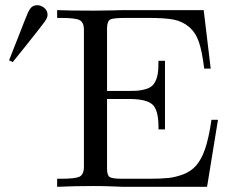

<svg xmlns="http://www.w3.org/2000/svg" viewBox="-20 -719 887 739"><path d="M15 -487 79 -650Q80 -651 83 -659Q86 -667 87.5 -670.5Q89 -674 93 -680.5Q97 -687 100.5 -690.5Q104 -694 110 -696.5Q116 -699 123 -699Q138 -699 150.5 -688.5Q163 -678 163 -662V-661Q163 -651 152 -635.5Q141 -620 82 -546Q50 -506 29 -480ZM200 0V-31H215Q268 -31 285 -38.5Q302 -46 303 -74V-608Q302 -634 285.5 -642Q269 -650 215 -650H200V-680Q247 -678 342 -678Q381 -678 413 -679Q445 -680 451 -680H764L791 -455H766Q758 -521 745.5 -557.5Q733 -594 707.5 -615.5Q682 -637 648.5 -643.5Q615 -650 554 -650H462Q416 -650 404.5 -644Q393 -638 392 -613V-369H472Q497 -369 510 -370Q523 -371 542.5 -376.5Q562 -382 572.5 -396.5Q583 -411 587 -434Q590 -451 590 -485H615V-221H590V-230Q590 -296 566.5 -317Q543 -338 477 -338H392V-69Q392 -44 402.5 -37.5Q413 -31 449 -31H558Q601 -31 628.5 -34Q656 -37 685.5 -48Q715 -59 735 -82Q755 -105 768 -142Q783 -183 794 -258H819L777 0H452Q447 0 412.5 -1.5Q378 -3 339 -3Q269 -3 200 0Z"/></svg>

Font: CMU Serif
Style: Roman
Weight: 500
Version: Version 0.7.0